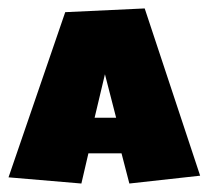

<svg xmlns="http://www.w3.org/2000/svg" viewBox="-24 -684 492 453"><path d="M448.2 -269.5 281.2 -251 262.7 -322.3H184.6L168 -251L-3.9 -265.6L129.9 -655.3L317.4 -664.1ZM250 -406.2 223.6 -508.8 199.2 -406.2Z"/></svg>

Font: Luckiest Guy RUS-BEL-UKR
Style: Regular
Weight: 400
Designer: Astigmatic (AOETI)
Foundry: Astigmatic (AOETI)
Version: Version 1.00 March 11, 2019, initial release